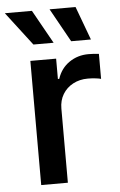

<svg xmlns="http://www.w3.org/2000/svg" viewBox="-77 -802 524 841"><g transform="rotate(-5 185.0 -382.0)"><path d="M69.8 0V-545.9H183.1V-456.5H189Q204.1 -502.4 241.2 -527.8Q278.3 -553.2 325.7 -553.2Q336.4 -553.2 349.6 -552.5Q362.8 -551.8 371.6 -550.3V-440.4Q364.7 -442.9 347.7 -444.8Q330.6 -446.8 313.5 -446.8Q277.3 -446.8 248.5 -431.4Q219.7 -416 203.4 -388.9Q187 -361.8 187 -326.2V0ZM255.4 -616.2 173.3 -763.7H287.6L342.3 -616.2ZM89.4 -616.2 -23.4 -763.7H95.7L178.2 -616.2Z"/></g></svg>

Font: Inter Cardless
Style: Medium
Weight: 500
Designer: Rasmus Andersson
Foundry: rsms
Version: Version 4.001;git-9221beed3